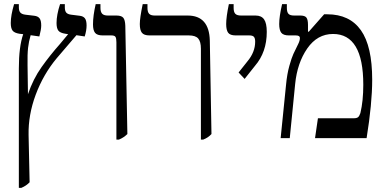

<svg xmlns="http://www.w3.org/2000/svg" viewBox="-20 -667 1854 927"><path d="M389 -491 349 -497 254 -386Q189 -308 152.5 -210Q116 -112 118 -15L123 213Q107 230 83 240H71V-337Q71 -441 92 -502L74 -504Q49 -508 40.5 -519.5Q32 -531 32 -556Q32 -593 48 -647H71V-632Q71 -614 78.5 -606Q86 -598 103 -596L145 -591Q163 -589 171 -578.5Q179 -568 179 -544Q179 -525 170 -491L128 -497Q119 -467 115.5 -436Q112 -405 113 -352L115 -212Q140 -286 181 -343.5Q222 -401 269 -454L309 -502L296 -504Q270 -508 261.5 -519.5Q253 -531 253 -556Q253 -595 270 -647H293V-632Q293 -614 300 -606Q307 -598 324 -596L364 -591Q382 -589 390 -578.5Q398 -568 398 -544Q398 -520 389 -491Z M542 -463Q542 -482 537.5 -489Q533 -496 518 -496H476Q449 -496 439 -508.5Q429 -521 429 -549Q429 -591 442 -647H465V-629Q465 -610 473 -601Q481 -592 501 -592H542Q566 -592 575 -581.5Q584 -571 585 -543L595 -20Q577 -2 554 7H542Z M950 -432Q950 -466 937 -481Q924 -496 892 -496H702Q675 -496 665 -509Q655 -522 655 -551Q655 -580 669 -647H692V-629Q692 -609 700 -600.5Q708 -592 727 -592H886Q990 -592 993 -471L1001 -20Q985 -2 961 7H950Z M1132 -317 1174 -370Q1212 -415 1212 -466Q1212 -482 1206 -489Q1200 -496 1184 -496H1118Q1091 -496 1081.5 -509Q1072 -522 1072 -551Q1072 -585 1085 -647H1108V-629Q1108 -609 1116 -600.5Q1124 -592 1144 -592H1214Q1242 -592 1255 -573.5Q1268 -555 1268 -513Q1268 -415 1211 -349L1161 -286Z M1361 -257Q1366 -310 1377 -349Q1388 -388 1396.5 -406.5Q1405 -425 1420 -455Q1428 -471 1428 -484Q1428 -496 1408 -496H1375Q1348 -496 1338 -509Q1328 -522 1328 -551Q1328 -587 1342 -647H1365V-629Q1365 -609 1372.5 -600.5Q1380 -592 1400 -592H1430Q1452 -592 1459.5 -582Q1467 -572 1467 -547V-515L1470 -513L1545 -598H1560Q1668 -598 1722.5 -521Q1777 -444 1777 -282Q1777 -167 1750 0H1501L1515 -96H1688Q1702 -96 1708.5 -101Q1715 -106 1720 -121Q1734 -179 1734 -258Q1734 -503 1588 -503Q1512 -503 1463.5 -433Q1415 -363 1405 -261L1379 0H1335Z"/></svg>

Font: Noto Serif Hebrew Narrow
Style: Regular
Weight: 400
Width: 4
Designer: Monotype Design Team
Foundry: Monotype Imaging Inc.
Version: Version 1.000